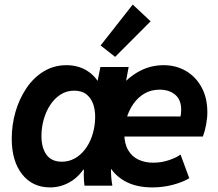

<svg xmlns="http://www.w3.org/2000/svg" viewBox="-20 -818 959 846"><path d="M200.7 7.8Q123 7.8 77.4 -50.3Q31.7 -108.4 31.7 -207Q31.7 -267.6 48.3 -325.2Q64.9 -382.8 96.4 -429.4Q127.9 -476.1 172.6 -503.4Q217.3 -530.8 273.4 -530.8Q329.6 -530.8 371.6 -501Q413.6 -471.2 431.2 -418L345.7 -456.1H467.3L396.5 -394L422.4 -522.9H546.9L478 -151.9Q470.2 -113.8 469.2 -75.9Q468.3 -38.1 475.1 0H352.1Q349.1 -23.4 349.1 -49.3Q349.1 -75.2 352.5 -101.6L356.9 -70.3H336.4L363.8 -96.7Q334 -43.5 291.5 -17.8Q249 7.8 200.7 7.8ZM252.4 -105.5Q282.7 -105.5 308.3 -119.4Q334 -133.3 353.3 -158Q372.6 -182.6 384 -214.4Q395.5 -246.1 398.4 -281.7Q401.9 -321.8 392.8 -352.5Q383.8 -383.3 362.5 -400.9Q341.3 -418.5 307.1 -418.5Q272.9 -418.5 246.3 -401.1Q219.7 -383.8 200.9 -355Q182.1 -326.2 172.4 -290.5Q162.6 -254.9 162.6 -218.8Q162.6 -167 184.8 -136.2Q207 -105.5 252.4 -105.5ZM651.4 7.8Q579.6 7.8 530.3 -19.8Q481 -47.4 455.6 -96.9Q430.2 -146.5 430.2 -211.4Q430.2 -272.9 450.9 -330.1Q471.7 -387.2 508.5 -432.6Q545.4 -478 594.5 -504.4Q643.6 -530.8 701.2 -530.8Q755.4 -530.8 798.8 -505.6Q842.3 -480.5 867.9 -433.8Q893.6 -387.2 893.6 -323.7Q893.6 -297.4 888.2 -268.6Q882.8 -239.7 874 -216.3H510.3L523.9 -304.7H775.4Q776.9 -312 777.6 -319.6Q778.3 -327.1 778.3 -335Q778.3 -378.4 752 -400.6Q725.6 -422.9 683.6 -422.9Q645.5 -422.9 616.5 -405.8Q587.4 -388.7 567.6 -360.1Q547.9 -331.5 537.8 -297.6Q527.8 -263.7 527.8 -229Q527.8 -185.1 544.7 -156.5Q561.5 -127.9 590.3 -114.5Q619.1 -101.1 655.3 -101.1Q691.9 -101.1 725.8 -112.8Q759.8 -124.5 775.4 -137.2L814 -32.7Q786.1 -15.6 742.2 -3.9Q698.2 7.8 651.4 7.8ZM487.3 -567.4 423.3 -617.7 564.9 -797.9 643.6 -724.1Z"/></svg>

Font: Reddit Sans
Style: Bold Italic
Weight: 700
Italic angle: -11.25°
Designer: Stephen Hutchings
Version: Version 1.013